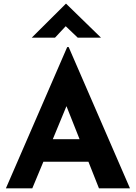

<svg xmlns="http://www.w3.org/2000/svg" viewBox="-20 -1020 736 1040"><path d="M12 0 344 -765H352L684 0H516L459 -144H215L155 0ZM266 -266H411L340 -445ZM401 -816 336 -878 278 -816H152L337 -1000H338L527 -816Z"/></svg>

Font: Synthetic
Style: Bold
Weight: 700
Designer: Santiago Orozco
Foundry: Typemade
Version: Version 2.000; ttfautohint (v1.8.4.7-5d5b)